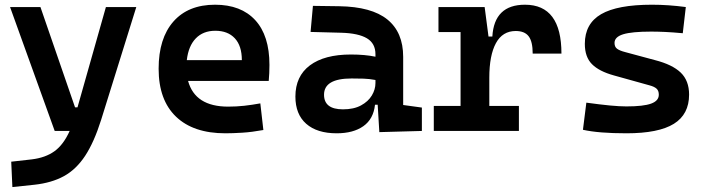

<svg xmlns="http://www.w3.org/2000/svg" viewBox="-20 -547 2970 802"><path d="M31.7 234.4 26.9 128.4 112.8 118.7Q169.9 111.8 207.5 84.7Q245.1 57.6 271 0H208.5L22 -517.6H148.9L293.5 -98.6H303.7L422.4 -517.6H549.3L402.3 -45.9Q373 46.9 335.7 103.8Q298.3 160.6 247.1 188.7Q195.8 216.8 124.5 224.6Z M921.4 9.8Q787.6 9.8 715.1 -59.8Q642.6 -129.4 642.6 -259.8Q642.6 -386.7 704.3 -457Q766.1 -527.3 878.4 -527.3Q986.8 -527.3 1046.1 -462.9Q1105.5 -398.4 1105.5 -275.9Q1105.5 -240.7 1102.5 -209H765.6Q794.9 -101.6 933.1 -101.6Q967.3 -101.6 1000.2 -105.2Q1033.2 -108.9 1067.4 -115.2L1080.1 -3.9Q1031.7 4.9 991.9 7.3Q952.1 9.8 921.4 9.8ZM760.3 -295.9H990.2Q990.2 -355.5 960.9 -387Q931.6 -418.5 879.4 -418.5Q828.6 -418.5 797.9 -386.7Q767.1 -355 760.3 -295.9Z M1564.5 4.9 1557.6 -109.4H1546.4Q1540 -49.8 1497.8 -20Q1455.6 9.8 1386.2 9.8Q1304.2 9.8 1259 -30Q1213.9 -69.8 1213.9 -143.6Q1213.9 -228.5 1274.4 -273.9Q1335 -319.3 1445.8 -319.3Q1504.9 -319.3 1548.3 -310.1V-320.3Q1548.3 -365.7 1512.7 -387Q1477.1 -408.2 1406.2 -410.2L1277.3 -413.6L1287.1 -522.5L1396.5 -521Q1532.2 -519 1598.1 -465.6Q1664.1 -412.1 1664.1 -309.6V-108.4L1742.2 -97.7V0ZM1548.3 -212.9Q1522 -217.8 1498.3 -218.5Q1474.6 -219.2 1448.7 -219.2Q1333.5 -219.2 1333.5 -151.4Q1333.5 -90.3 1412.6 -90.3Q1458 -90.3 1488 -106.7Q1518.1 -123 1533.2 -148.2Q1548.3 -173.3 1548.3 -200.2Z M2023.9 -222.7V-104.5H2147.5V0H1792V-104.5H1903.8V-413.1H1811.5V-517.6H2004.4L2020.5 -394.5H2036.6Q2044.4 -527.3 2172.9 -527.3Q2325.2 -527.3 2325.2 -323.2H2205.1Q2205.1 -373.5 2188.2 -395.5Q2171.4 -417.5 2134.3 -417.5Q2079.1 -417.5 2051.5 -366.7Q2023.9 -315.9 2023.9 -222.7Z M2596.7 9.8Q2480.5 9.8 2415 -4.9L2429.2 -118.2Q2486.3 -110.4 2527.3 -106.4Q2568.4 -102.5 2596.7 -102.5Q2668 -102.5 2700 -114.3Q2731.9 -126 2731.9 -151.4Q2731.9 -168 2722.7 -176.5Q2713.4 -185.1 2693.4 -190.4L2544.4 -231.9Q2482.4 -249 2452.6 -279.1Q2422.9 -309.1 2422.9 -363.8Q2422.9 -448.2 2491 -487.8Q2559.1 -527.3 2703.1 -527.3Q2737.8 -527.3 2772.5 -524.9Q2807.1 -522.5 2844.7 -517.6L2832 -408.2Q2789.6 -412.1 2757.6 -413.6Q2725.6 -415 2700.2 -415Q2619.1 -415 2583 -403.8Q2546.9 -392.6 2546.9 -367.7Q2546.9 -351.1 2557.6 -343.3Q2568.4 -335.4 2590.8 -329.6L2715.8 -295.9Q2788.6 -277.3 2823.5 -243.7Q2858.4 -210 2858.4 -151.9Q2858.4 -69.3 2794.7 -29.8Q2731 9.8 2596.7 9.8Z"/></svg>

Font: Cascadia Mono NF SemiBold
Style: Regular
Weight: 600
Monospace: yes
Designer: Aaron Bell
Foundry: Saja Typeworks
Version: Version 2404.023; ttfautohint (v1.8.4)